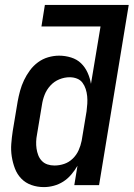

<svg xmlns="http://www.w3.org/2000/svg" viewBox="-20 -755 545 783"><path d="M159 8Q132 8 108 -0.5Q84 -9 67 -26.5Q50 -44 41 -67.5Q32 -91 28 -116.5Q24 -142 26 -168.5Q28 -195 32 -221L52 -341Q56 -363 62 -385Q68 -407 78 -428Q88 -449 102 -468Q116 -487 135 -501Q154 -515 176.5 -521.5Q199 -528 221 -528Q246 -528 270 -520.5Q294 -513 310.5 -497Q327 -481 337 -459Q347 -437 351 -413L390 -647H149L163 -735H505L384 0H283L296 -79Q285 -60 270.5 -43Q256 -26 238 -14.5Q220 -3 199.5 2.5Q179 8 159 8ZM202 -80Q222 -80 241.5 -86.5Q261 -93 276.5 -108Q292 -123 300.5 -142Q309 -161 313 -181L333 -301Q335 -316 336 -332Q337 -348 335.5 -363Q334 -378 329.5 -392Q325 -406 316.5 -417.5Q308 -429 294 -434.5Q280 -440 264 -440Q243 -440 222 -431.5Q201 -423 185.5 -406Q170 -389 162 -368.5Q154 -348 151 -327L131 -207Q128 -192 127.5 -177.5Q127 -163 129 -149Q131 -135 136 -122Q141 -109 150.5 -99Q160 -89 173.5 -84.5Q187 -80 202 -80Z"/></svg>

Font: Iosevka Semibold Oblique
Style: Regular
Weight: 600
Italic angle: -9°
Monospace: yes
Designer: Belleve Invis
Foundry: Belleve Invis
Version: Version 32.5.0; ttfautohint (v1.8.4)